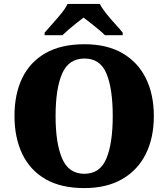

<svg xmlns="http://www.w3.org/2000/svg" viewBox="-20 -951 860 981"><path d="M411 10Q291 10 212 -36Q133 -82 93.5 -165Q54 -248 54 -359Q54 -470 93.5 -552Q133 -634 212.5 -679.5Q292 -725 412 -725Q526 -725 605 -679.5Q684 -634 725 -551.5Q766 -469 766 -358Q766 -247 725 -164.5Q684 -82 604.5 -36Q525 10 411 10ZM411 -63Q491 -63 523.5 -141Q556 -219 556 -358Q556 -498 524 -575Q492 -652 412 -652Q331 -652 297.5 -575Q264 -498 264 -358Q264 -219 297.5 -141Q331 -63 411 -63ZM208 -784Q224 -803 247.5 -829Q271 -855 293 -882Q315 -909 325 -931H490Q501 -909 522.5 -882Q544 -855 568 -829Q592 -803 607 -784V-771H516Q506 -782 485.5 -799Q465 -816 443.5 -833Q422 -850 407 -861Q392 -850 370.5 -833Q349 -816 329.5 -799Q310 -782 299 -771H208Z"/></svg>

Font: Noto Serif Sinhala Black
Style: Regular
Weight: 900
Designer: Jelle Bosma - Monotype Design Team
Foundry: Monotype Imaging Inc.
Version: Version 2.007; ttfautohint (v1.8.4.7-5d5b)